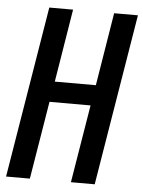

<svg xmlns="http://www.w3.org/2000/svg" viewBox="-53 -777 610 820"><g transform="rotate(5 252.5 -367.5)"><path d="M4 0 125 -735H227L176 -422H352L403 -735H505L384 0H282L337 -334H161L106 0Z"/></g></svg>

Font: Iosevka Curly Semibold
Style: Italic
Weight: 600
Italic angle: -9°
Monospace: yes
Designer: Belleve Invis
Foundry: Belleve Invis
Version: Version 22.1.2; ttfautohint (v1.8.4)